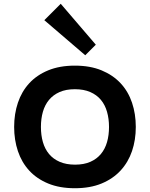

<svg xmlns="http://www.w3.org/2000/svg" viewBox="-20 -988 795 1018"><path d="M488 -751 432 -695 215 -881 302 -968ZM700 -315Q700 -246 680 -187Q660 -128 619.5 -84Q579 -40 518.5 -15Q458 10 377 10Q296 10 235.5 -15Q175 -40 135 -83.5Q95 -127 75 -186.5Q55 -246 55 -315Q55 -384 75 -443.5Q95 -503 135 -546.5Q175 -590 235.5 -615Q296 -640 377 -640Q458 -640 518.5 -615Q579 -590 619.5 -546.5Q660 -503 680 -443.5Q700 -384 700 -315ZM558 -315Q558 -358 547.5 -395Q537 -432 515 -458.5Q493 -485 458.5 -500Q424 -515 377 -515Q330 -515 296 -500Q262 -485 240 -458.5Q218 -432 207.5 -395.5Q197 -359 197 -315Q197 -271 207.5 -234.5Q218 -198 240 -171.5Q262 -145 296.5 -130Q331 -115 378 -115Q425 -115 459 -130Q493 -145 515 -171.5Q537 -198 547.5 -234.5Q558 -271 558 -315Z"/></svg>

Font: TypoPRO Sinkin Sans
Style: 600 SemiBold
Weight: 600
Designer: Keith Bates
Foundry: K-Type
Version: Sinkin Sans (version 1.0)  by Keith Bates   •   © 2014   www